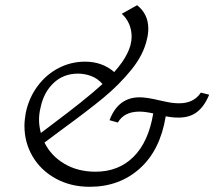

<svg xmlns="http://www.w3.org/2000/svg" viewBox="-20 -712 824 738"><path d="M74 -228Q74 -250 79 -278Q91 -336 124.5 -381Q158 -426 205.5 -450.5Q253 -475 307 -475Q373 -475 419 -435Q486 -510 486 -571Q486 -596 476.5 -619Q467 -642 448 -659L507 -692Q550 -658 550 -602Q550 -582 545 -562Q532 -502 485 -444Q438 -386 378 -336.5Q318 -287 222 -217Q209 -207 191 -194Q173 -181 151 -164Q176 -113 227.5 -82.5Q279 -52 347 -52Q436 -52 493.5 -109.5Q551 -167 569 -276Q538 -283 516 -283Q457 -283 433 -241L401 -250Q434 -338 517 -338Q544 -338 594 -326Q598 -325 622 -320Q646 -315 669 -315Q725 -315 752 -356L784 -348Q766 -304 738 -282Q710 -260 666 -260Q642 -260 617 -265Q596 -135 517.5 -64.5Q439 6 325 6Q252 6 194.5 -25.5Q137 -57 105.5 -110.5Q74 -164 74 -228ZM130 -251Q130 -229 137 -201Q150 -211 164.5 -221.5Q179 -232 194 -244Q241 -279 290 -318Q339 -357 374 -389Q356 -410 331 -419.5Q306 -429 280 -429Q224 -429 186 -393Q148 -357 136 -299Q130 -275 130 -251Z"/></svg>

Font: LXGW Bright GB
Style: Italic
Weight: 400
Italic angle: -12°
Designer: Christian Thalmann (Catharsis Fonts)
Foundry: LXGW / Christian Thalmann (Catharsis Fonts) / Fontworks Inc.
Version: Version 5.510